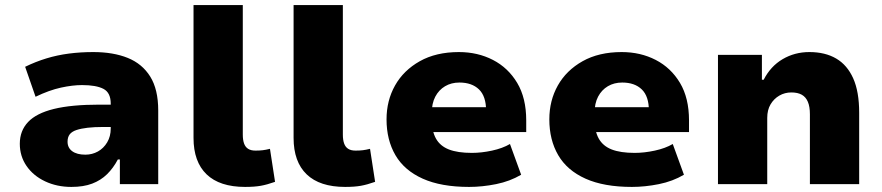

<svg xmlns="http://www.w3.org/2000/svg" viewBox="-20 -725 3472 756"><path d="M261 11Q204 11 157.5 -11Q111 -33 84.5 -71.5Q58 -110 58 -159Q58 -210 90.5 -244.5Q123 -279 192 -296Q261 -313 371 -313H439V-225H385Q351 -225 325 -222Q299 -219 281 -213Q263 -207 254.5 -196Q246 -185 246 -167Q246 -143 264.5 -129.5Q283 -116 316 -116Q343 -116 365.5 -128.5Q388 -141 402 -164.5Q416 -188 416 -219V-317Q416 -360 387.5 -375Q359 -390 303 -390Q266 -390 220 -380Q174 -370 120 -344L79 -462Q120 -482 162.5 -495Q205 -508 251 -514Q297 -520 347 -520Q426 -520 483 -497Q540 -474 571.5 -423.5Q603 -373 603 -290V0H452V-97H444Q426 -63 401.5 -39Q377 -15 343 -2Q309 11 261 11Z M945 11Q845 11 793.5 -38.5Q742 -88 742 -182V-705H936V-195Q936 -174 941 -160Q946 -146 957 -139Q968 -132 986 -132Q1002 -132 1014.5 -133.5Q1027 -135 1043 -139L1063 -9Q1032 2 1007 6.5Q982 11 945 11Z M1339 11Q1239 11 1187.5 -38.5Q1136 -88 1136 -182V-705H1330V-195Q1330 -174 1335 -160Q1340 -146 1351 -139Q1362 -132 1380 -132Q1396 -132 1408.5 -133.5Q1421 -135 1437 -139L1457 -9Q1426 2 1401 6.5Q1376 11 1339 11Z M1827 11Q1717 11 1644.5 -21.5Q1572 -54 1537 -114Q1502 -174 1502 -255Q1502 -329 1535.5 -388.5Q1569 -448 1633 -484Q1697 -520 1787 -520Q1861 -520 1921 -489Q1981 -458 2016.5 -398.5Q2052 -339 2052 -251V-205H1656V-303H1902L1894 -289Q1894 -346 1866 -373Q1838 -400 1789 -400Q1757 -400 1732.5 -385.5Q1708 -371 1694 -344.5Q1680 -318 1680 -279V-257Q1680 -209 1696.5 -179.5Q1713 -150 1747.5 -136.5Q1782 -123 1838 -123Q1876 -123 1917.5 -132Q1959 -141 1988 -158L2032 -37Q1988 -11 1933.5 0Q1879 11 1827 11Z M2468 11Q2358 11 2285.5 -21.5Q2213 -54 2178 -114Q2143 -174 2143 -255Q2143 -329 2176.5 -388.5Q2210 -448 2274 -484Q2338 -520 2428 -520Q2502 -520 2562 -489Q2622 -458 2657.5 -398.5Q2693 -339 2693 -251V-205H2297V-303H2543L2535 -289Q2535 -346 2507 -373Q2479 -400 2430 -400Q2398 -400 2373.5 -385.5Q2349 -371 2335 -344.5Q2321 -318 2321 -279V-257Q2321 -209 2337.5 -179.5Q2354 -150 2388.5 -136.5Q2423 -123 2479 -123Q2517 -123 2558.5 -132Q2600 -141 2629 -158L2673 -37Q2629 -11 2574.5 0Q2520 11 2468 11Z M2807 0V-509H2980V-411H2987Q3014 -464 3061.5 -492Q3109 -520 3167 -520Q3229 -520 3272.5 -494.5Q3316 -469 3339.5 -416.5Q3363 -364 3363 -281V0H3169V-275Q3169 -305 3161 -324Q3153 -343 3137 -352Q3121 -361 3096 -361Q3070 -361 3048.5 -348.5Q3027 -336 3014 -314Q3001 -292 3001 -261V0Z"/></svg>

Font: Nunito Sans 6pt Black
Style: Regular
Weight: 900
Version: Version 3.101;gftools[0.9.27]